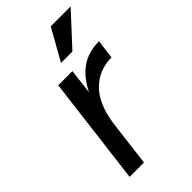

<svg xmlns="http://www.w3.org/2000/svg" viewBox="-219 -768 833 833"><g transform="rotate(-45 197.0 -352.0)"><path d="M272 -704H394L261 -560H191ZM52 0 114 -500H201L187 -384Q216 -444 261.5 -477Q307 -510 374 -510L363 -422Q287 -422 235 -371.5Q183 -321 167 -217L140 0Z"/></g></svg>

Font: Haskoy Medium
Style: Italic
Weight: 500
Designer: Ertekin Erdin
Foundry: Ertekin Erdin
Version: Version 2.000; ttfautohint (v1.8.4.7-5d5b)